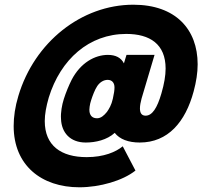

<svg xmlns="http://www.w3.org/2000/svg" viewBox="-20 -708 859 815"><path d="M546 -688C326 -688 126 -529 58 -301C44 -255 38 -212 38 -173C38 -6 156 87 317 87C404 87 501 59 555 16L501 -87C472 -63 421 -41 348 -41C239 -41 170 -90 170 -194C170 -223 176 -256 187 -294C237 -456 358 -564 516 -564C616 -564 683 -521 683 -417C683 -387 677 -352 665 -311C647 -249 626 -217 598 -217C580 -217 574 -230 574 -248C574 -260 577 -275 581 -290L636 -475H517L506 -439C494 -463 471 -475 438 -475C383 -475 322 -442 284 -369C272 -345 260 -316 251 -288C243 -263 237 -230 239 -203C241 -146 277 -103 344 -103C386 -103 434 -114 467 -144C488 -117 525 -103 573 -103C693 -103 767 -190 802 -320C813 -361 819 -399 819 -435C819 -584 725 -688 546 -688ZM392 -206C373 -206 363 -216 360 -233C358 -243 361 -266 367 -283C372 -299 383 -329 393 -343C404 -359 420 -369 437 -369C455 -369 466 -357 466 -337C466 -326 464 -311 459 -289C453 -262 443 -246 434 -233C421 -217 408 -206 392 -206Z"/></svg>

Font: Arthouse Owned Black
Style: Italic
Weight: 900
Italic angle: -10°
Designer: Jeremy Tribby
Foundry: Tribby Type
Version: Version 1.000;PS 001.000;hotconv 1.0.88;makeotf.lib2.5.64775